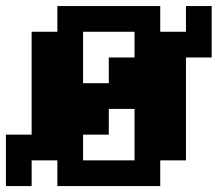

<svg xmlns="http://www.w3.org/2000/svg" viewBox="-20 -628 734 648"><path d="M86.8 -86.8V0H0V-173.6H86.8V-520.8H173.6V-607.6H520.8V-520.8H607.6V-607.6H694.4V-434H607.6V-86.8H520.8V0H173.6V-86.8ZM260.4 -347.2H347.2V-434H434V-520.8H260.4ZM260.4 -86.8H434V-260.4H347.2V-173.6H260.4Z"/></svg>

Font: 8-bit Operator+ 8
Style: Bold
Weight: 700
Designer: GrandChaos9000
Version: Version 1.3.0 - August 1, 2014